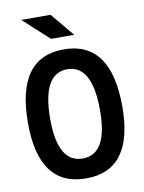

<svg xmlns="http://www.w3.org/2000/svg" viewBox="-98 -968 782 1045"><g transform="rotate(-10 293.0 -445.5)"><path d="M293 9.8Q32.2 9.8 32.2 -341.8Q32.2 -703.1 293 -703.1Q553.7 -703.1 553.7 -341.8Q553.7 9.8 293 9.8ZM293 -100.1Q430.7 -100.1 430.7 -341.8Q430.7 -593.3 293 -593.3Q155.3 -593.3 155.3 -341.8Q155.3 -100.1 293 -100.1ZM235.4 -771.5 93.8 -900.9H255.4L363.3 -771.5Z"/></g></svg>

Font: Cascadia Mono PL SemiBold
Style: Regular
Weight: 600
Monospace: yes
Designer: Aaron Bell
Foundry: Saja Typeworks
Version: Version 2404.023; ttfautohint (v1.8.4)